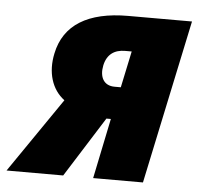

<svg xmlns="http://www.w3.org/2000/svg" viewBox="-100 -599 666 645"><g transform="rotate(5 233.5 -276.5)"><path d="M-55 0H136L264 -203H279L237 0H405L522 -553H307C171 -553 91 -503 71 -406C57 -341 75 -284 118 -252ZM282 -312C245 -312 230 -341 238 -380C246 -418 271 -435 307 -435H329L303 -312Z"/></g></svg>

Font: Noto Sans Condensed Black
Style: Italic
Weight: 900
Width: 3
Italic angle: -12°
Designer: Monotype Design Team
Foundry: Monotype Imaging Inc.
Version: Version 2.013